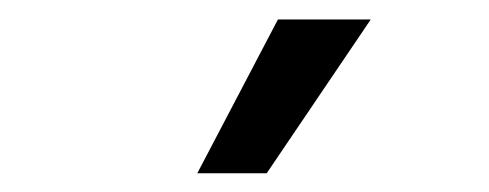

<svg xmlns="http://www.w3.org/2000/svg" viewBox="-20 -783 509 200"><path d="M269.5 -762.7H366.2L257.8 -602.5H185.5Z"/></svg>

Font: Pretendard Std Variable
Style: Regular
Weight: 400
Designer: Base glyphs from Inter by Rasmus Andersson; Hangeul glyphs from Noto Sans CJK(Source Han Sans) by Jang Soo-young and Kan
Foundry: Kil Hyung-jin
Version: Version 1.309;Glyphs 3.2 (3225)